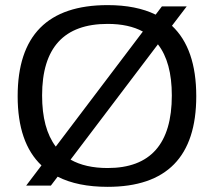

<svg xmlns="http://www.w3.org/2000/svg" viewBox="-20 -723 833 748"><path d="M536.6 -600.1Q481.4 -629.9 399.4 -629.9Q144 -629.9 144 -351.1Q144 -222.2 197.3 -151.9ZM254.9 -101.1Q312.5 -68.4 399.4 -68.4Q649.4 -68.4 649.4 -351.1Q649.4 -481 595.2 -550.3ZM649.9 -622.6Q744.6 -533.7 744.6 -348.1Q744.6 4.9 399.4 4.9Q282.2 4.9 204.6 -34.7L178.2 0H82L141.6 -78.6Q48.8 -166.5 48.8 -348.1Q48.8 -703.1 399.4 -703.1Q510.7 -703.1 586.4 -666L610.8 -698.2H707.5Z"/></svg>

Font: Sansation
Style: Regular
Weight: 400
Designer: Bernd Montag
Version: Version 1.301